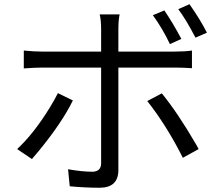

<svg xmlns="http://www.w3.org/2000/svg" viewBox="-20 -839 1040 902"><path d="M952.1 -685.5 898.4 -662.1Q852.5 -750 817.4 -795.9L870.1 -819.3Q920.9 -747.1 952.1 -685.5ZM832 -656.2 778.3 -631.8Q744.1 -704.1 698.2 -767.6L752 -790Q791 -733.4 832 -656.2ZM252 -401.4 322.3 -367.2Q272.5 -264.6 163.1 -130.9Q144.5 -108.4 129.9 -91.8L60.5 -138.7Q138.7 -210.9 214.8 -335Q237.3 -372.1 252 -401.4ZM800.8 -521.5H536.1V-37.1Q534.2 42 450.2 43Q377.9 43 307.6 36.1L299.8 -43.9Q365.2 -32.2 416 -32.2Q454.1 -34.2 455.1 -70.3V-521.5H176.8Q145.5 -521.5 91.8 -517.6V-601.6Q139.6 -596.7 176.8 -596.7H455.1V-700.2Q455.1 -745.1 448.2 -771.5H542Q536.1 -744.1 536.1 -699.2V-596.7H799.8Q850.6 -596.7 881.8 -601.6V-518.6Q840.8 -521.5 800.8 -521.5ZM671.9 -364.3 740.2 -400.4Q814.5 -309.6 901.4 -160.2Q907.2 -148.4 913.1 -138.7L838.9 -97.7Q773.4 -228.5 694.3 -335Q681.6 -351.6 671.9 -364.3Z"/></svg>

Font: Taipei Sans TC Beta
Style: Regular
Weight: 400
Designer: JT Foundry
Foundry: JT Foundry
Version: Version 1.000